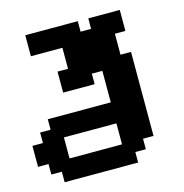

<svg xmlns="http://www.w3.org/2000/svg" viewBox="-124 -990 1060 1104"><g transform="rotate(-15 406.0 -437.5)"><path d="M125 0H562.5V-62.5H625V-125H687.5V-625H625V-750H687.5V-875H500V-812.5H437.5V-875H125V-750H312.5V-625H250V-500H437.5V-562.5H500V-375H125V-312.5H62.5V-250H0V-125H62.5V-62.5H125ZM500 -125H187.5V-250H500Z"/></g></svg>

Font: Faithful 32x
Style: Semibold
Weight: 400
Foundry: Faithful Resource Pack
Version: Version 1.0; January 27, 2023